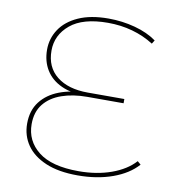

<svg xmlns="http://www.w3.org/2000/svg" viewBox="-80 -774 774 848"><g transform="rotate(10 307.0 -350.0)"><path d="M324 3Q238 3 180.5 -21.5Q123 -46 94 -88Q65 -130 65 -184Q65 -243 95.5 -282.5Q126 -322 178.5 -342Q231 -362 296 -362L300 -349Q235 -349 189 -370Q143 -391 119 -430Q95 -469 95 -521Q95 -571 122.5 -612.5Q150 -654 204.5 -678.5Q259 -703 339 -703Q401 -703 458.5 -687.5Q516 -672 556 -643L546 -627Q502 -655 450 -669.5Q398 -684 340 -684Q228 -684 171.5 -637Q115 -590 115 -520Q115 -446 166 -405.5Q217 -365 305 -365H469V-346H306Q242 -346 192 -328.5Q142 -311 113.5 -275.5Q85 -240 85 -185Q85 -110 144.5 -63Q204 -16 325 -16Q406 -16 471.5 -39.5Q537 -63 575 -105L590 -92Q550 -47 480.5 -22Q411 3 324 3Z"/></g></svg>

Font: Montserrat Alternates Thin
Style: Regular
Weight: 100
Designer: Julieta Ulanovsky
Foundry: Julieta Ulanovsky
Version: Version 9.000